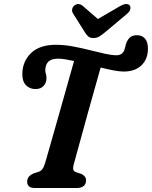

<svg xmlns="http://www.w3.org/2000/svg" viewBox="-20 -934 755 954"><path d="M345.5 -113.5Q341.5 -96.5 345 -89.2Q348.5 -82 357.5 -78.5L385 -69.5Q408.5 -57.5 407.5 -37Q407 -18 394.8 -9Q382.5 0 363.5 0H151Q132 0 123.2 -9Q114.5 -18 115 -32Q115.5 -47 123.8 -56.5Q132 -66 146 -72L170.5 -80Q183.5 -84 191.2 -94.8Q199 -105.5 205.5 -128.5Q212.5 -152.5 225.5 -198.2Q238.5 -244 255 -302Q271.5 -360 288.8 -421Q306 -482 321.5 -537Q337 -592 348 -631Q324.5 -636 304.5 -639.2Q284.5 -642.5 269.5 -642.5Q235 -642.5 220.2 -627.5Q205.5 -612.5 205 -586Q204.5 -576.5 207.8 -567.5Q211 -558.5 211 -545.5Q211 -523 196.8 -507.2Q182.5 -491.5 156.5 -491.5Q126.5 -491.5 108.2 -511.5Q90 -531.5 91 -568Q92 -629.5 134.5 -670.5Q177 -711.5 258 -711.5Q298.5 -711.5 341.5 -703.5Q384.5 -695.5 425.2 -685.2Q466 -675 500.5 -667.2Q535 -659.5 558 -659.5Q588.5 -659.5 598 -686Q601 -693.5 602 -699.2Q603 -705 604.5 -710.5Q611 -733.5 623.8 -746.2Q636.5 -759 661 -759Q686 -759 700.8 -742Q715.5 -725 715 -690.5Q714.5 -639.5 682.5 -609Q650.5 -578.5 594.5 -578.5Q573.5 -578.5 543.8 -584.2Q514 -590 480 -598.5Q466 -548.5 449.8 -490.8Q433.5 -433 417.2 -374.8Q401 -316.5 386.8 -264.2Q372.5 -212 361.5 -172.5Q350.5 -133 345.5 -113.5ZM509 -779.5Q490.5 -764 476.5 -754.5Q462.5 -745 444.5 -745Q426.5 -745 417 -754.2Q407.5 -763.5 398 -779.5L343 -867Q336 -878.5 338.8 -889.5Q341.5 -900.5 350 -907Q370.5 -922 392 -904L466.5 -839.5L577 -904Q610.5 -922.5 624.5 -907Q629.5 -901 627.5 -889.2Q625.5 -877.5 611.5 -865.5Z"/></svg>

Font: Fraunces 72pt SuperSoft SemiBold
Style: Italic
Weight: 600
Italic angle: -16°
Version: Version 1.000;[b76b70a41]